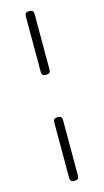

<svg xmlns="http://www.w3.org/2000/svg" viewBox="-140 -887 547 1014"><g transform="rotate(-15 133.5 -380.0)"><path d="M137 -496H131Q121 -496 115.5 -501.5Q110 -507 110 -517V-823Q110 -833 115.5 -838.5Q121 -844 131 -844H137Q147 -844 152.5 -838.5Q158 -833 158 -823V-517Q158 -507 152.5 -501.5Q147 -496 137 -496ZM137 84H131Q121 84 115.5 78.5Q110 73 110 63V-243Q110 -253 115.5 -258.5Q121 -264 131 -264H137Q147 -264 152.5 -258.5Q158 -253 158 -243V63Q158 73 152.5 78.5Q147 84 137 84Z"/></g></svg>

Font: Shippori Mincho B1 Medium
Style: Regular
Weight: 500
Designer: FONTDASU
Foundry: FONTDASU / Google Inc. / but / Adobe
Version: Version 3.110; ttfautohint (v1.8.3)